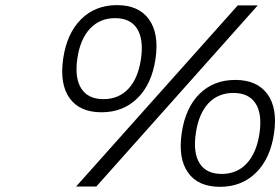

<svg xmlns="http://www.w3.org/2000/svg" viewBox="-20 -721 1083 742"><path d="M224.1 -494.1Q238.3 -591.8 293.2 -646.5Q348.1 -701.2 432.1 -701.2Q516.1 -701.2 555.7 -646.2Q595.2 -591.3 581.1 -494.1Q566.9 -396.5 511.5 -341.8Q456.1 -287.1 372.1 -287.1Q288.1 -287.1 249 -341.6Q210 -396 224.1 -494.1ZM273.9 0 898.9 -700.2H976.1L352.1 0ZM327.6 -610.1Q289.6 -569.3 278.8 -494.1Q268.1 -418.9 294.4 -378.4Q320.8 -337.9 379.9 -337.9Q439 -337.9 476.6 -378.4Q514.2 -418.9 524.9 -494.1Q535.6 -569.3 509.8 -610.1Q483.9 -650.9 424.8 -650.9Q365.7 -650.9 327.6 -610.1ZM682.1 -206.1Q696.3 -303.7 750.7 -357.9Q805.2 -412.1 889.2 -412.1Q973.1 -412.1 1013.2 -357.7Q1053.2 -303.2 1039.1 -206.1Q1024.9 -108.4 969.5 -53.7Q914.1 1 830.1 1Q746.1 1 707 -53.5Q668 -107.9 682.1 -206.1ZM736.8 -206.1Q725.6 -130.4 751.5 -89.6Q777.3 -48.8 836.9 -48.8Q896 -48.8 933.8 -89.6Q971.7 -130.4 982.9 -206.1Q993.7 -281.2 967.5 -321.5Q941.4 -361.8 881.8 -361.8Q822.8 -361.8 785.2 -321.5Q747.6 -281.2 736.8 -206.1Z"/></svg>

Font: Trueno Light
Style: Italic
Weight: 300
Designer: Julieta Ulanovsky
Foundry: Julieta Ulanovsky
Version: Version 3.001b | FøM Fix